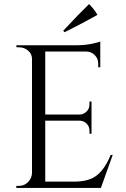

<svg xmlns="http://www.w3.org/2000/svg" viewBox="-20 -922 617 942"><path d="M297 -764 290 -771Q366 -853 417 -902Q444 -875 458 -849Q393 -812 297 -764ZM73 -10Q99 -10 117.5 -28.5Q136 -47 137 -73V-633Q137 -657 118 -673.5Q99 -690 73 -690H61L60 -700H353Q396 -700 429.5 -707Q463 -714 472 -718V-592H462V-610Q462 -634 445.5 -651Q429 -668 406 -669H202V-360H371Q391 -361 405 -375Q419 -389 419 -410V-424H429V-266H419V-281Q419 -301 405.5 -315Q392 -329 372 -330H202V-31H345Q419 -31 458 -64Q497 -97 523 -162H533L475 0H60V-10Z"/></svg>

Font: Cinzel Decorative
Style: Regular
Weight: 400
Designer: Natanael Gama
Version: Version 1.002;PS 001.002;hotconv 1.0.56;makeotf.lib2.0.21325